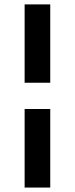

<svg xmlns="http://www.w3.org/2000/svg" viewBox="-20 -760 336 864"><path d="M90.8 -269.5H206.1V84H90.8ZM90.8 -740.2H206.1V-387.7H90.8Z"/></svg>

Font: Dinish Expanded
Style: Bold
Weight: 700
Width: 7
Designer: Charles Nix
Foundry: Playbeing
Version: Version 2.005; ttfautohint (v1.8.3)